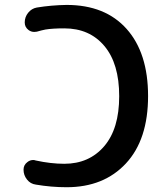

<svg xmlns="http://www.w3.org/2000/svg" viewBox="-20 -784 664 792"><path d="M245.1 -108.4Q347.7 -108.4 409.7 -180.7Q471.7 -252.9 471.7 -387.2Q471.7 -521.5 410.6 -594.2Q349.6 -667 245.1 -667Q196.3 -667 167 -662.1Q152.3 -659.2 131.8 -653.3Q126 -652.3 121.1 -652.3Q108.4 -652.3 97.7 -660.2Q82 -671.9 82 -691.4Q82 -713.9 96.2 -731.4Q110.4 -749 131.8 -752.9Q191.4 -762.7 254.9 -763.7Q414.1 -763.7 502.4 -664.6Q590.8 -565.4 590.8 -387.7Q590.8 -208 499.5 -109.9Q408.2 -11.7 254.9 -11.7Q191.4 -11.7 127.9 -22.5Q105.5 -25.4 91.3 -43.5Q77.1 -61.5 77.1 -84Q77.1 -103.5 92.8 -115.2Q103.5 -124 117.2 -124Q122.1 -124 127 -122.1Q189.5 -108.4 245.1 -108.4Z"/></svg>

Font: Gen Jyuu Gothic Medium
Style: Regular
Weight: 500
Designer: [Source Han Sans]
Ryoko NISHIZUKA  (kana & ideographs); Paul D. Hunt (Latin, Greek & Cyrillic); Wenlong ZHANG  (bopomofo
Version: Version 1.002.20150607